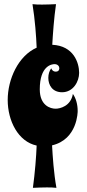

<svg xmlns="http://www.w3.org/2000/svg" viewBox="-20 -812 419 922"><path d="M249 -792C228 -791 202 -790 183 -790C167 -790 151 -790 136 -792C148 -718 154 -637 156 -583C68 -544 17 -432 17 -332C17 -232 67 -132 156 -113C154 -60 148 17 138 90C159 89 185 88 204 88C220 88 236 88 251 90C238 18 233 -61 230 -114C353 -143 353 -276 353 -279C353 -310 345 -340 330 -361C320 -302 268 -290 247 -290C222 -290 171 -305 171 -383C171 -497 229 -504 242 -504C258 -504 265 -493 265 -484C264 -476 262 -468 246 -468C246 -468 232 -468 226 -484C217 -472 212 -455 212 -438C212 -403 232 -369 278 -369C332 -369 360 -421 360 -462C360 -510 334 -592 231 -597C234 -649 239 -723 249 -792Z"/></svg>

Font: Spicy Rice
Style: Regular
Weight: 400
Designer: Astigmatic (AOETI)
Foundry: Astigmatic (AOETI)
Version: Version 1.000